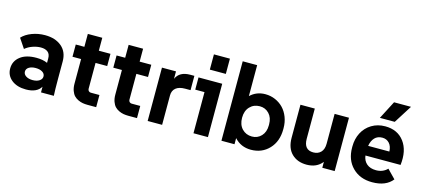

<svg xmlns="http://www.w3.org/2000/svg" viewBox="-58 -1212 3750 1704"><g transform="rotate(15 1816.5 -360.0)"><path d="M211.9 9.8Q129.9 9.8 79.8 -30.3Q29.8 -70.3 29.8 -134.8Q29.8 -202.1 83 -244.1Q136.2 -286.1 231 -286.1Q291 -286.1 333 -267.1V-308.1Q333 -347.7 309.8 -366.2Q286.6 -384.8 246.1 -384.8Q210 -384.8 170.7 -371.1Q131.3 -357.4 103 -333L43.9 -420.9Q77.1 -457 133.8 -478.5Q190.4 -500 253.9 -500Q348.6 -500 406.2 -451.4Q463.9 -402.8 463.9 -314.9V-155.8Q463.9 -51.8 466.8 0H349.1V-51.8Q311.5 9.8 211.9 9.8ZM248 -85.9Q286.1 -85.9 310.1 -101.6Q334 -117.2 334 -142.1Q334 -167 310.3 -181.9Q286.6 -196.8 248 -196.8Q210.4 -196.8 186.8 -181.9Q163.1 -167 163.1 -142.1Q163.1 -117.2 186.8 -101.6Q210.4 -85.9 248 -85.9Z M775.9 0Q752.4 0 731.4 -3.7Q710.4 -7.3 688.7 -17.6Q667 -27.8 651.6 -43.9Q636.2 -60.1 626.2 -87.6Q616.2 -115.2 616.2 -150.9V-377.9H537.1V-490.2H616.2V-608.9H749V-490.2H856V-377.9H749V-140.1Q749 -127.9 757.1 -119.9Q765.1 -111.8 776.9 -111.8H856V0Z M1150.9 0Q1127.4 0 1106.4 -3.7Q1085.4 -7.3 1063.7 -17.6Q1042 -27.8 1026.6 -43.9Q1011.2 -60.1 1001.2 -87.6Q991.2 -115.2 991.2 -150.9V-377.9H912.1V-490.2H991.2V-608.9H1124V-490.2H1231V-377.9H1124V-140.1Q1124 -127.9 1132.1 -119.9Q1140.1 -111.8 1151.9 -111.8H1231V0Z M1329.1 0V-490.2H1458V-421.9Q1489.7 -494.1 1587.9 -494.1H1626V-362.8H1576.2Q1521 -362.8 1491.5 -338.9Q1461.9 -314.9 1461.9 -270V0Z M1744.1 -583V-723.1H1891.1V-583ZM1750 0V-377.9H1665V-490.2H1882.8V0Z M2278.8 9.8Q2186.5 9.8 2127 -56.2V0H2006.8V-730H2139.6V-445.8Q2196.8 -500 2277.8 -500Q2326.7 -500 2369.4 -481.4Q2412.1 -462.9 2443.4 -430.4Q2474.6 -397.9 2492.7 -351.1Q2510.7 -304.2 2510.7 -250V-240.2Q2510.7 -128.4 2445.3 -59.3Q2379.9 9.8 2278.8 9.8ZM2257.8 -106Q2309.1 -106 2343.5 -142.6Q2377.9 -179.2 2377.9 -240.2V-250Q2377.9 -311 2343.5 -347.4Q2309.1 -383.8 2257.8 -383.8Q2202.6 -383.8 2166.7 -346.2Q2130.9 -308.6 2130.9 -245.1Q2130.9 -181.2 2166.7 -143.6Q2202.6 -106 2257.8 -106Z M2790.5 9.8Q2705.6 9.8 2653.6 -41Q2601.6 -91.8 2601.6 -187V-490.2H2733.4V-212.9Q2733.4 -110.8 2820.3 -110.8Q2863.3 -110.8 2889.4 -137.7Q2915.5 -164.6 2915.5 -216.8V-490.2H3047.4V0H2933.6V-54.2Q2882.8 9.8 2790.5 9.8Z M3312.5 -560.1 3398.4 -726.1H3554.2L3449.2 -560.1ZM3392.6 9.8Q3280.8 9.8 3211.7 -59.3Q3142.6 -128.4 3142.6 -242.2V-252Q3142.6 -321.3 3171.6 -377.7Q3200.7 -434.1 3255.1 -467Q3309.6 -500 3379.4 -500Q3492.7 -500 3553.5 -419.2Q3614.3 -338.4 3598.1 -204.1H3275.4Q3281.2 -156.7 3313.2 -129.4Q3345.2 -102.1 3399.4 -102.1Q3461.9 -102.1 3502.4 -144L3578.6 -65.9Q3519 9.8 3392.6 9.8ZM3380.4 -396Q3336.4 -396 3310.3 -368.4Q3284.2 -340.8 3276.4 -293H3471.2Q3469.7 -341.3 3444.6 -368.7Q3419.4 -396 3380.4 -396Z"/></g></svg>

Font: SUSE
Style: Bold
Weight: 700
Designer: Rene Bieder
Foundry: SUSE
Version: Version 1.000